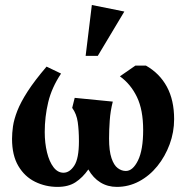

<svg xmlns="http://www.w3.org/2000/svg" viewBox="-20 -731 751 767"><path d="M209.6 15.6Q161.9 15.6 120.1 -4.9Q78.4 -25.4 53.3 -67.9Q28.1 -110.4 28.1 -176.4Q28.1 -199.4 31.9 -226.5Q35.8 -253.6 49.1 -288.1Q62.5 -322.5 90.4 -365.8Q118.3 -409 166 -464.9L223.9 -437.1Q186.4 -380.6 172.6 -322.6Q158.7 -264.6 158.7 -203.6Q158.7 -159.6 167.8 -122.4Q176.9 -85.1 193.7 -63.1Q210.5 -41 233.6 -41Q258 -41 276.6 -69.2Q295.3 -97.5 295.3 -167.1Q295.3 -210.1 290.6 -243.1Q285.9 -276.1 268.4 -300.1L278.4 -340.1L430.6 -325.1Q421 -287.6 418.4 -249.7Q415.7 -211.9 415.7 -177.9Q415.7 -127.9 425.4 -99.3Q435 -70.7 450.4 -59.4Q465.7 -48 482.6 -48Q510.6 -48 531.2 -89.9Q551.9 -131.9 551.9 -211.9Q551.9 -291.9 527.1 -343.5Q502.2 -395.1 459 -426.1L521 -469H562.9Q617.6 -438 646.6 -384.6Q675.6 -331.1 675.6 -255.1Q675.6 -203.1 657.7 -154.6Q639.7 -106 608.6 -67.4Q577.5 -28.9 535.8 -6.6Q494.1 15.6 446.6 15.6Q410.2 15.6 381.2 -2.2Q352.1 -20 332.9 -54.1Q310.4 -21.8 281.9 -3.1Q253.5 15.6 209.6 15.6ZM322.1 -507.9 346.9 -711 476.7 -684.9 370.7 -507.9Z"/></svg>

Font: Ancizar Serif Light
Style: Regular
Weight: 300
Designer: Cesar Puertas, Viviana Monsalve, Julian Moncada, Julian Prieto, Jose Castro, Felipe Aragon, Mariel Hernandez, Sara Alarc
Version: Version 8.100